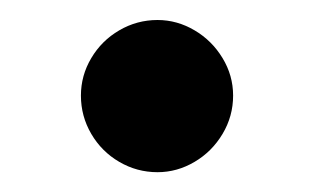

<svg xmlns="http://www.w3.org/2000/svg" viewBox="-20 -558 312 191"><path d="M60.5 -462.9Q60.5 -482.9 70.8 -500.2Q81.1 -517.6 98.6 -527.8Q116.2 -538.1 136.7 -538.1Q156.2 -538.1 173.6 -527.8Q190.9 -517.6 201.4 -500.2Q211.9 -482.9 211.9 -462.9Q211.9 -442.4 201.4 -424.8Q190.9 -407.2 173.6 -397Q156.2 -386.7 136.7 -386.7Q116.2 -386.7 98.6 -397Q81.1 -407.2 70.8 -424.8Q60.5 -442.4 60.5 -462.9Z"/></svg>

Font: Pretendard JP SemiBold
Style: Regular
Weight: 600
Designer: Base glyphs from Inter by Rasmus Andersson; Hangeul glyphs from Noto Sans CJK(Source Han Sans) by Jang Soo-young and Kan
Foundry: Kil Hyung-jin
Version: Version 1.309